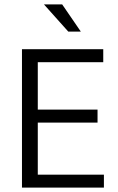

<svg xmlns="http://www.w3.org/2000/svg" viewBox="-20 -854 537 874"><path d="M80 -630H450V-571H152V-355H424V-296H152V-59H453V0H80ZM180 -834H263L348 -710H291Z"/></svg>

Font: Ek Mukta Light
Style: Regular
Weight: 300
Designer: Girish Dalvi and Yashodeep Gholap
Foundry: Ek Type
Version: Version 2.538;PS 1.002;hotconv 16.6.51;makeotf.lib2.5.65220;